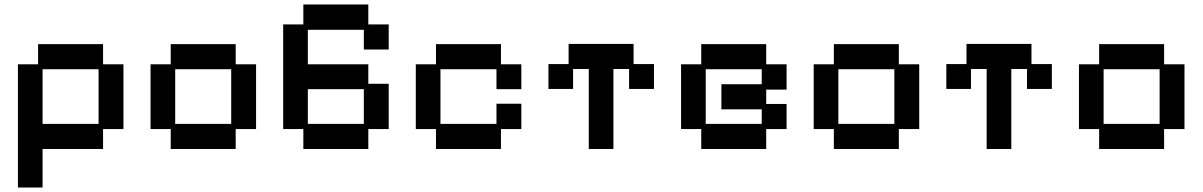

<svg xmlns="http://www.w3.org/2000/svg" viewBox="-20 -653 5368 857"><path d="M60 184V-366H150V-456H440V-366H531V-77H440V12H170V184ZM170 -100H420V-344H170Z M742 12V-77H652V-366H742V-456H1032V-366H1123V-77H1032V12ZM762 -100H1012V-344H762Z M1334 12V-77H1244V-544H1334V-633H1624V-544H1715V-432H1604V-520H1354V-366H1624V-279H1715V-77H1624V12ZM1354 -100H1604V-255H1354Z M1926 12V-77H1836V-366H1926V-456H2216V-366H2307V-255H2196V-344H1946V-100H2196V-190H2307V-77H2216V12Z M2608 12V-345H2538V-256H2428V-367H2518V-457H2808V-367H2899V-256H2788V-345H2718V12Z M3110 12V-77H3020V-366H3110V-456H3400V-366H3491V-253H3400V-189H3491V-77H3400V12ZM3130 -100H3380V-165H3200V-277H3380V-344H3130Z M3702 12V-77H3612V-366H3702V-456H3992V-366H4083V-77H3992V12ZM3722 -100H3972V-344H3722Z M4384 12V-345H4314V-256H4204V-367H4294V-457H4584V-367H4675V-256H4564V-345H4494V12Z M4886 12V-77H4796V-366H4886V-456H5176V-366H5267V-77H5176V12ZM4906 -100H5156V-344H4906Z"/></svg>

Font: Pixelify Sans Medium
Style: Regular
Weight: 500
Designer: Stefie Justprince
Foundry: Typecalism Foundryline
Version: Version 1.000;February 13, 2025;FontCreator 15.0.0.3015 64-b